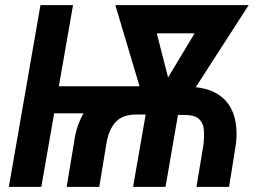

<svg xmlns="http://www.w3.org/2000/svg" viewBox="-20 -731 1019 751"><path d="M554.2 -393.6 535.6 -287.6H149.4L168.5 -393.6ZM265.6 -710.9 141.6 0H14.6L138.2 -710.9ZM368.2 0H240.7L268.6 -168Q277.8 -241.2 309.3 -291.5Q340.8 -341.8 393.8 -367.2Q446.8 -392.6 521.5 -392.1L717.3 -391.6Q787.6 -390.1 831.3 -363Q875 -335.9 892.8 -286.1Q910.6 -236.3 902.8 -168L876 0H748.5L776.4 -168.5Q779.3 -197.8 777.3 -222.7Q775.4 -247.6 760.5 -263.4Q745.6 -279.3 711.9 -281.2L515.6 -283.2Q458.5 -283.2 431.4 -252.7Q404.3 -222.2 396 -168ZM839.4 -710.9 819.8 -600.6H523.9L543.5 -710.9ZM590.3 -349.6 807.6 -710.9H952.6L672.9 -276.9H601.6ZM564.9 -710.9 661.6 -334 631.3 -276.9H560.5L431.2 -710.9ZM691.9 -372.6 627.4 0H500.5L565.4 -372.6Z"/></svg>

Font: Roboto Condensed SemiBold
Style: Italic
Weight: 600
Italic angle: -12°
Designer: Christian Robertson
Foundry: Google
Version: Version 3.008; 2023